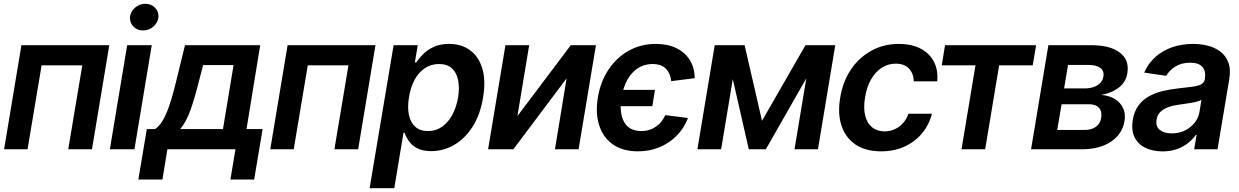

<svg xmlns="http://www.w3.org/2000/svg" viewBox="-20 -783 6498 1007"><path d="M1.5 0 92.3 -545.9H553.2L462.4 0H337.9L411.6 -440.4H198.2L124.5 0Z M556.2 0 647 -545.9H775.9L685.1 0ZM730.5 -623.5Q699.7 -623 679.7 -643.8Q659.7 -664.6 661.6 -692.9Q664.6 -722.2 688 -742.7Q711.4 -763.2 742.2 -763.2Q772.9 -763.2 793 -742.7Q813 -722.2 811 -692.9Q808.1 -664.6 784.7 -643.8Q761.2 -623 730.5 -623.5Z M705.6 158.7 750 -106H793Q812.5 -119.1 827.9 -142.3Q843.3 -165.5 856.2 -197.5Q869.1 -229.5 880.6 -269Q892.1 -308.6 903.3 -354L950.2 -545.9H1344.7L1272.9 -106H1357.4L1313 158.7H1188.5L1214.8 0H857.9L832 158.7ZM925.3 -106H1149.4L1205.1 -441.9H1045.4L1022.5 -354Q1001 -267.6 979 -205.8Q957 -144 925.3 -106Z M1397.5 0 1488.3 -545.9H1949.2L1858.4 0H1733.9L1807.6 -440.4H1594.2L1520.5 0Z M1918.5 204.1 2044.4 -545.9H2170.9L2155.8 -455.6H2163.1Q2176.3 -475.1 2198 -497.8Q2219.7 -520.5 2253.7 -536.6Q2287.6 -552.7 2335.9 -552.7Q2398.9 -552.7 2444.1 -520.5Q2489.3 -488.3 2509 -425.8Q2528.8 -363.3 2513.7 -272Q2499 -182.1 2459 -119.1Q2418.9 -56.2 2362.8 -23.4Q2306.6 9.3 2242.2 9.8Q2195.3 9.3 2167 -6.1Q2138.7 -21.5 2123.8 -43.9Q2108.9 -66.4 2102.1 -86.4H2096.2L2047.9 204.1ZM2224.6 -95.7Q2266.6 -95.7 2299.1 -118.7Q2331.5 -141.6 2352.8 -181.6Q2374 -221.7 2382.8 -272.5Q2390.6 -323.2 2382.6 -362.8Q2374.5 -402.3 2349.9 -424.8Q2325.2 -447.3 2282.7 -447.3Q2241.2 -447.3 2208.5 -425.5Q2175.8 -403.8 2154.5 -364.7Q2133.3 -325.7 2125 -272.5Q2116.2 -219.7 2124.8 -179.9Q2133.3 -140.1 2158.2 -117.9Q2183.1 -95.7 2224.6 -95.7Z M2693.8 -174.3 2973.6 -545.9H3105.5L3014.6 0H2890.6L2951.7 -372.1L2672.4 0H2540L2630.9 -545.9H2755.4Z M3415 -311.5 3401.4 -226.1H3179.7L3193.4 -311.5ZM3623.5 -373 3500.5 -357.4Q3496.6 -396.5 3473.6 -421.6Q3450.7 -446.8 3402.3 -447.3Q3358.9 -447.3 3325.4 -425.3Q3292 -403.3 3270.3 -364.3Q3248.5 -325.2 3240.2 -272.5Q3226.6 -193.4 3252.7 -144.5Q3278.8 -95.7 3344.2 -95.7Q3374 -95.7 3398.2 -106.4Q3422.4 -117.2 3440.2 -135.7Q3458 -154.3 3469.2 -179.2L3588.4 -164.1Q3568.8 -112.3 3530.8 -73Q3492.7 -33.7 3440.4 -11.5Q3388.2 10.7 3326.2 10.7Q3246.6 10.7 3194.8 -25.4Q3143.1 -61.5 3122.6 -125.7Q3102.1 -189.9 3115.7 -272.5Q3129.4 -354.5 3171.4 -417.7Q3213.4 -481 3277.1 -516.8Q3340.8 -552.7 3419.9 -552.7Q3481.9 -552.7 3527.3 -530.5Q3572.8 -508.3 3597.9 -468Q3623 -427.7 3623.5 -373Z M3976.6 -149.4 4204.6 -545.9H4308.1L3996.6 0H3907.2L3782.7 -545.9H3885.3ZM3853 -545.9 3762.2 0H3637.7L3728.5 -545.9ZM4147 0 4237.8 -545.9H4360.8L4270 0Z M4601.1 10.7Q4519.5 10.7 4466.8 -25.1Q4414.1 -61 4393.3 -124.5Q4372.6 -188 4386.7 -270.5Q4399.9 -354 4442.4 -417.5Q4484.9 -481 4549.6 -516.8Q4614.3 -552.7 4693.8 -552.7Q4793.9 -552.7 4848.9 -499Q4903.8 -445.3 4895.5 -356.4H4772.5Q4772 -396 4748.3 -422.4Q4724.6 -448.7 4678.2 -449.2Q4638.7 -449.2 4605.2 -428Q4571.8 -406.7 4548.8 -367.2Q4525.9 -327.6 4517.1 -272.5Q4507.8 -216.8 4517.6 -176.8Q4527.3 -136.7 4553.7 -115.5Q4580.1 -94.2 4620.1 -93.8Q4647.9 -94.2 4672.4 -105.2Q4696.8 -116.2 4715.6 -136.7Q4734.4 -157.2 4744.6 -186.5H4867.7Q4853 -128.4 4816.2 -84Q4779.3 -39.6 4724.4 -14.4Q4669.4 10.7 4601.1 10.7Z M4919.4 -440.4 4936.5 -545.9H5414.1L5396.5 -440.4H5220.2L5147 0H5022.9L5096.2 -440.4Z M5387.7 0 5478.5 -545.9H5707.5Q5803.7 -545.4 5854 -506.6Q5904.3 -467.8 5892.6 -398.9Q5885.3 -352.5 5848.4 -324Q5811.5 -295.4 5756.3 -285.2Q5798.3 -281.7 5827.6 -263.4Q5856.9 -245.1 5870.6 -215.6Q5884.3 -186 5877.9 -147.9Q5866.7 -80.6 5807.4 -40.3Q5748 0 5651.9 0ZM5524.9 -101.6H5668.5Q5704.6 -101.1 5727.8 -118.2Q5751 -135.3 5755.4 -164.1Q5761.2 -198.2 5744.1 -217.3Q5727.1 -236.3 5691.4 -236.3H5547.9ZM5561 -319.3H5672.4Q5698.2 -319.8 5718.5 -327.4Q5738.8 -335 5751.5 -348.9Q5764.2 -362.8 5767.1 -381.8Q5772 -410.6 5751.2 -426.5Q5730.5 -442.4 5690.4 -442.4H5581.5Z M6077.1 11.2Q6025.4 10.7 5987.1 -7.8Q5948.7 -26.4 5930.7 -63.2Q5912.6 -100.1 5920.9 -153.3Q5928.7 -199.2 5950.9 -229.5Q5973.1 -259.8 6005.9 -277.8Q6038.6 -295.9 6076.9 -305.2Q6115.2 -314.5 6155.8 -318.8Q6204.6 -324.2 6234.9 -328.4Q6265.1 -332.5 6280.5 -341.1Q6295.9 -349.6 6299.3 -368.2V-370.6Q6305.7 -410.2 6286.4 -432.1Q6267.1 -454.1 6222.2 -454.1Q6175.8 -454.1 6143.8 -433.6Q6111.8 -413.1 6096.7 -385.3L5981 -402.3Q6002.9 -452.1 6041.3 -485.6Q6079.6 -519 6129.6 -535.9Q6179.7 -552.7 6236.8 -552.7Q6275.9 -552.7 6313.2 -543.7Q6350.6 -534.7 6379.6 -513.2Q6408.7 -491.7 6422.4 -455.6Q6436 -419.4 6426.8 -365.2L6365.7 0H6243.2L6255.9 -75.2H6251.5Q6235.8 -52.7 6211.4 -33Q6187 -13.2 6153.6 -1.2Q6120.1 10.7 6077.1 11.2ZM6125.5 -83.5Q6164.6 -83.5 6195.3 -98.9Q6226.1 -114.3 6246.1 -139.9Q6266.1 -165.5 6271 -195.8L6281.2 -259.8Q6274.4 -254.9 6259.5 -250.7Q6244.6 -246.6 6226.1 -243.4Q6207.5 -240.2 6189.7 -237.8Q6171.9 -235.4 6159.2 -233.4Q6129.9 -229.5 6105.7 -220.5Q6081.5 -211.4 6065.7 -195.8Q6049.8 -180.2 6045.9 -155.3Q6040 -120.1 6062.7 -101.8Q6085.4 -83.5 6125.5 -83.5Z"/></svg>

Font: Inter Tight SemiBold
Style: Italic
Weight: 600
Italic angle: -9.39999°
Designer: Rasmus Andersson
Foundry: rsms
Version: Version 3.004